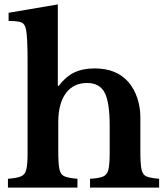

<svg xmlns="http://www.w3.org/2000/svg" viewBox="-20 -850 754 870"><path d="M244 -297V-164Q244 -110 249 -84.5Q254 -59 272.5 -51Q291 -43 331 -40V0H16V-40Q57 -43 75.5 -51Q94 -59 99.5 -83Q105 -107 105 -157V-568Q105 -681 98 -716Q93 -742 77 -748.5Q61 -755 19 -755V-792L242 -830V-461H246Q277 -502 315.5 -521Q354 -540 409 -540Q509 -540 563 -477Q589 -446 602.5 -404.5Q616 -363 616 -319V-164Q616 -109 621 -83.5Q626 -58 644 -50.5Q662 -43 701 -40V0H388V-40Q428 -42 447 -50Q466 -58 471.5 -82.5Q477 -107 477 -157V-280Q477 -387 454 -430.5Q431 -474 375 -474Q315 -474 281 -431Q262 -407 253 -372.5Q244 -338 244 -297Z"/></svg>

Font: Libre Baskerville
Style: Bold
Weight: 700
Designer: Pablo Impallari, Rodrigo Fuenzalida
Foundry: Pablo Impallari, Rodrigo Fuenzalida
Version: Version 1.051; ttfautohint (v1.8.4.7-5d5b)